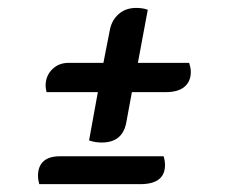

<svg xmlns="http://www.w3.org/2000/svg" viewBox="-20 -482 594 485"><path d="M237 -122Q229.5 -122 221.6 -123.1Q213.7 -124.2 205 -127.3L227.2 -249.3H97.7Q95.2 -258.5 95.2 -265.2Q95.2 -290.2 111.7 -306.7Q128.2 -323.2 153 -323.2H241.2L257.8 -407.8Q262.8 -431.8 280.3 -446.9Q297.8 -462 324 -462Q332.2 -462 339.4 -460.9Q346.7 -459.8 353.3 -457.3L328.3 -323.2H457.8Q459.8 -316.5 460.9 -311.6Q462 -306.7 462 -300.2Q462 -276.3 446 -262.8Q430 -249.3 399 -249.3H313.2L298.7 -171Q288.8 -122 237 -122ZM79.2 -16.8Q78 -21.7 77 -26.7Q76 -31.7 76 -37.7Q76 -62.2 90 -74.7Q104 -87.2 130.7 -87.2H393.3Q396.8 -75.8 396.8 -65Q396.8 -16.8 334 -16.8Z"/></svg>

Font: Sansita Swashed Light
Style: Regular
Weight: 300
Designer: Pablo Cosgaya
Foundry: Omnibus-Type
Version: Version 1.003